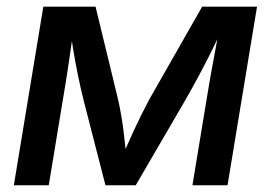

<svg xmlns="http://www.w3.org/2000/svg" viewBox="-20 -549 803 569"><path d="M21 0 108.4 -529.3H263.2L330.1 -253.4Q335.4 -229.5 339.4 -206.1Q343.3 -182.6 346.2 -159.7Q349.1 -136.7 351.3 -115Q353.5 -93.3 356 -73.2H337.4Q346.2 -93.8 355.7 -115.5Q365.2 -137.2 375.7 -160.2Q386.2 -183.1 397.7 -206.3Q409.2 -229.5 421.9 -253.4L579.1 -529.3H741.7L654.3 0H550.3L591.3 -248.5Q596.2 -279.3 601.3 -308.6Q606.4 -337.9 611.8 -366.5Q617.2 -395 622.3 -423.1Q627.4 -451.2 632.3 -479H646Q627.4 -439 609.1 -401.9Q590.8 -364.7 570.8 -327.4Q550.8 -290 527.3 -249L382.3 0H292.5L228.5 -249Q218.3 -290 210.7 -327.4Q203.1 -364.7 197 -401.9Q190.9 -439 185.1 -479H200.7Q196.3 -450.2 192.4 -422.4Q188.5 -394.5 184.3 -366.5Q180.2 -338.4 175.5 -309.1Q170.9 -279.8 165.5 -248.5L124.5 0Z"/></svg>

Font: Inter 24pt Medium
Style: Italic
Weight: 500
Italic angle: -9.3988°
Designer: Rasmus Andersson
Foundry: rsms
Version: Version 4.001;git-66647c0bb